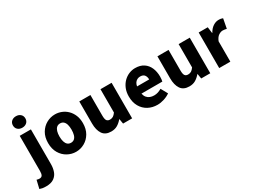

<svg xmlns="http://www.w3.org/2000/svg" viewBox="-123 -1635 3515 2660"><g transform="rotate(-30 1634.0 -305.0)"><path d="M42 221Q5 221 -18.5 216.5Q-42 212 -60 205L-29 74Q-18 78 -7 80Q4 82 15 82Q47 82 60 60.5Q73 39 73 -7V-569H252V-13Q252 50 233 103Q214 156 168 188.5Q122 221 42 221ZM162 -648Q119 -648 91 -673Q63 -698 63 -740Q63 -781 91 -806Q119 -831 162 -831Q206 -831 234 -806Q262 -781 262 -740Q262 -698 234 -673Q206 -648 162 -648Z M642 14Q570 14 506 -21.5Q442 -57 402.5 -124Q363 -191 363 -285Q363 -379 402.5 -445.5Q442 -512 506 -547.5Q570 -583 642 -583Q696 -583 746 -563Q796 -543 835 -504.5Q874 -466 897 -411Q920 -356 920 -285Q920 -191 880.5 -124Q841 -57 777.5 -21.5Q714 14 642 14ZM642 -130Q675 -130 696.5 -149Q718 -168 728 -203Q738 -238 738 -285Q738 -332 728 -366.5Q718 -401 696.5 -420Q675 -439 642 -439Q609 -439 587.5 -420Q566 -401 555.5 -366.5Q545 -332 545 -285Q545 -238 555.5 -203Q566 -168 587.5 -149Q609 -130 642 -130Z M1204 14Q1110 14 1068 -48.5Q1026 -111 1026 -217V-569H1204V-239Q1204 -181 1220 -159.5Q1236 -138 1270 -138Q1300 -138 1321.5 -151.5Q1343 -165 1365 -196V-569H1543V0H1398L1385 -78H1381Q1346 -36 1304 -11Q1262 14 1204 14Z M1944 14Q1862 14 1796.5 -21.5Q1731 -57 1692.5 -124Q1654 -191 1654 -285Q1654 -354 1676.5 -409Q1699 -464 1737.5 -503Q1776 -542 1824.5 -562.5Q1873 -583 1924 -583Q2006 -583 2060 -547Q2114 -511 2141 -449Q2168 -387 2168 -309Q2168 -285 2165.5 -264Q2163 -243 2160 -232H1826Q1834 -193 1854 -169Q1874 -145 1903 -133.5Q1932 -122 1968 -122Q1999 -122 2028 -131Q2057 -140 2088 -158L2147 -51Q2103 -20 2048.5 -3Q1994 14 1944 14ZM1823 -349H2017Q2017 -391 1996.5 -419Q1976 -447 1927 -447Q1903 -447 1881.5 -436.5Q1860 -426 1844.5 -404.5Q1829 -383 1823 -349Z M2454 14Q2360 14 2318 -48.5Q2276 -111 2276 -217V-569H2454V-239Q2454 -181 2470 -159.5Q2486 -138 2520 -138Q2550 -138 2571.5 -151.5Q2593 -165 2615 -196V-569H2793V0H2648L2635 -78H2631Q2596 -36 2554 -11Q2512 14 2454 14Z M2936 0V-569H3081L3094 -470H3097Q3129 -527 3172.5 -555Q3216 -583 3259 -583Q3285 -583 3300.5 -579.5Q3316 -576 3328 -571L3299 -418Q3283 -422 3269 -424.5Q3255 -427 3236 -427Q3205 -427 3170.5 -404Q3136 -381 3114 -325V0Z"/></g></svg>

Font: Noto Sans SC Black
Style: Regular
Weight: 900
Designer: Ryoko NISHIZUKA  (kana, bopomofo & ideographs); Paul D. Hunt (Latin, Greek & Cyrillic); Sandoll Communications , Soo-you
Foundry: Adobe
Version: Version 2.004-H2;hotconv 1.0.118;makeotfexe 2.5.65603